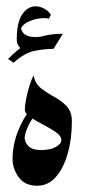

<svg xmlns="http://www.w3.org/2000/svg" viewBox="-20 -577 266 604"><path d="M93.8 -219.7Q76.2 -198.2 66.9 -176.5Q57.6 -154.8 57.6 -143.1Q57.6 -129.4 69.8 -117.2Q82 -105 108.9 -105Q138.2 -105 155.5 -114.7Q172.9 -124.5 172.9 -136.7Q172.9 -149.4 155.5 -161.4Q138.2 -173.3 115.5 -185.1Q92.8 -196.8 75.4 -208.5Q58.1 -220.2 58.1 -231.9Q58.1 -244.6 62.3 -266.1Q66.4 -287.6 73 -308.3Q79.6 -329.1 85.9 -339.8Q90.3 -314 109.1 -299.3Q127.9 -284.7 150.4 -272.5Q172.9 -260.3 189.5 -243.2Q206.1 -226.1 206.1 -195.3Q206.1 -139.6 192.9 -93.5Q179.7 -47.4 155.5 -20Q131.3 7.3 97.2 7.3Q58.1 7.3 38.8 -19.5Q19.5 -46.4 19.5 -76.2Q19.5 -119.6 35.9 -162.4Q52.2 -205.1 77.6 -235.8ZM54.7 -418.5Q32.7 -429.7 32.7 -453.1Q32.7 -506.3 49.8 -531.7Q66.9 -557.1 92.3 -557.1Q105.5 -557.1 118.9 -550Q132.3 -543 140.1 -530.3L133.8 -518.1Q127.4 -520 118.2 -520Q95.2 -520 71.8 -509.8Q48.3 -499.5 43.5 -481.4L45.4 -492.7Q48.8 -460.4 91.8 -460.4Q105 -460.4 122.6 -464.4ZM177.7 -470.7 148.4 -423.3Q121.6 -423.3 89.6 -417.2Q57.6 -411.1 22.5 -379.4L5.4 -391.6Q38.6 -425.8 77.6 -448.2Q116.7 -470.7 177.7 -470.7Z"/></svg>

Font: Lateef SemiBold
Style: Regular
Weight: 600
Designer: SIL International
Foundry: SIL International
Version: Version 4.200